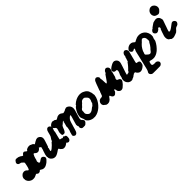

<svg xmlns="http://www.w3.org/2000/svg" viewBox="214 -2174 3888 3888"><g transform="rotate(-45 2158.0 -229.5)"><path d="M467 -474Q473 -474 484.5 -474Q496 -474 502 -473Q505 -473 509.5 -472Q514 -471 516.5 -470Q519 -469 519 -469Q518 -468 520.5 -466Q523 -464 525 -463Q526 -463 526.5 -462Q527 -461 529.5 -460Q532 -459 534 -458.5Q536 -458 536 -458H538Q540 -457 542.5 -456.5Q545 -456 545 -457Q545 -458 550 -455Q557 -451 564 -445Q569 -441 572 -439Q585 -427 597 -405Q604 -394 605 -387Q606 -384 607 -380Q610 -370 610 -352Q610 -335 607 -324Q602 -309 590 -294Q582 -284 570 -275Q560 -267 548 -263Q517 -252 489 -268Q477 -275 467 -284Q460 -293 453 -297Q450 -298 447 -298Q438 -298 429 -286Q418 -269 414 -254Q413 -253 411 -249Q403 -228 397 -205Q396 -200 394 -192Q392 -184 391 -178Q388 -163 386 -163Q384 -163 382 -156Q380 -152 378 -146.5Q376 -141 376 -136Q376 -126 377 -127V-126Q376 -122 378 -117L379 -116L380 -117Q381 -118 381 -116Q381 -116 381 -114Q381 -110 382 -104Q383 -91 389 -88Q395 -84 403 -84Q409 -84 417 -88Q421 -90 450 -110Q471 -125 485 -129Q495 -132 506 -130Q530 -125 547 -99Q553 -89 556 -81Q557 -77 556.5 -70Q556 -63 555 -59Q552 -46 539 -30Q514 -2 503 6Q500 9 497.5 11Q495 13 492 15Q489 17 485 20Q481 23 472 29Q444 48 418 56Q378 67 342 52Q329 47 306 31Q302 28 299.5 27Q297 26 294 27Q290 28 282 37Q272 47 266 50Q264 51 259 52Q254 53 250 54Q246 55 237 54.5Q228 54 227 55Q225 57 216 51Q207 45 199 37Q190 29 186 28.5Q182 28 168 35Q147 47 140 49Q121 58 99 61Q81 63 67 61.5Q53 60 41 58Q38 57 30 54Q-11 39 -38 2Q-46 -10 -53 -27Q-59 -42 -58 -45L-57 -44Q-57 -42 -57 -42Q-55 -42 -55 -51Q-56 -61 -59 -66Q-60 -69 -60 -73Q-60 -95 -50 -117Q-42 -134 -26 -149.5Q-10 -165 6 -173Q20 -179 39 -180Q48 -181 62 -178Q71 -176 79 -172Q93 -166 110 -148Q121 -137 124 -135Q130 -133 135 -135Q145 -138 154 -166Q158 -175 160 -183Q162 -191 163 -196Q168 -212 173 -236Q177 -258 177 -273L178 -274Q179 -266 176 -252Q176 -250 177 -250Q178 -250 179 -257Q180 -261 180 -266Q181 -271 181 -280.5Q181 -290 180 -294Q179 -299 179 -300L180 -299L181 -297L180 -301Q180 -303 179.5 -305Q179 -307 178 -308Q177 -309 176 -309Q176 -312 171 -314Q169 -314 168.5 -313Q168 -312 167 -313Q165 -316 154 -327Q143 -338 138 -342Q127 -350 110 -352Q93 -354 84 -359Q78 -362 70.5 -367.5Q63 -373 63 -375Q63 -376 60.5 -380Q58 -384 58 -384.5Q58 -385 57 -389Q53 -398 54 -401Q54 -403 53.5 -405.5Q53 -408 53.5 -408Q54 -408 54 -411Q55 -417 55.5 -417Q56 -417 56 -418Q56 -419 59 -426Q60 -428 60.5 -429Q61 -430 61.5 -430Q62 -430 62 -431Q62 -432 66 -436Q72 -442 72 -445Q72 -445 72 -446L73 -447Q74 -448 74 -449Q74 -450 75 -450Q75 -450 76 -451V-452L77 -453L78 -454L79 -455Q80 -456 81 -457Q81 -458 82 -458Q86 -460 85 -461L86 -462L92 -465Q92 -466 93 -466Q93 -466 95 -467Q97 -467 99 -468.5Q101 -470 100 -471L99 -472L103 -473Q113 -474 127 -473Q170 -472 209 -450Q221 -443 227 -438Q229 -436 234 -432Q257 -416 264 -421Q265 -422 271 -431Q286 -452 303 -460Q312 -464 322 -464Q333 -464 332 -462Q331 -462 332.5 -461Q334 -460 340 -457Q352 -451 364 -439Q373 -430 376 -429Q381 -426 384 -428Q385 -429 386 -429Q386 -429 389.5 -431Q393 -433 392.5 -434Q392 -435 394 -436Q398 -439 397 -441Q397 -441 399 -443Q404 -446 403 -449Q403 -450 403 -450Q405 -452 420 -460Q443 -471 467 -474Z M1016 -472Q1037 -475 1057 -459Q1074 -444 1080 -426Q1085 -411 1078 -381Q1076 -373 1071 -366Q1070 -363 1068 -357.5Q1066 -352 1064 -349Q1059 -339 1059 -330Q1059 -327 1058 -322Q1056 -312 1058 -310Q1060 -308 1056 -294Q1054 -287 1051.5 -277Q1049 -267 1044 -248.5Q1039 -230 1036.5 -219Q1034 -208 1031.5 -199.5Q1029 -191 1028 -185Q1027 -179 1025.5 -174Q1024 -169 1022.5 -163.5Q1021 -158 1020 -152Q1015 -135 1017 -129Q1018 -126 1022 -124Q1031 -119 1044.5 -118.5Q1058 -118 1068 -113Q1072 -111 1072 -111Q1069 -111 1077 -105Q1078 -104 1078 -103.5Q1078 -103 1081 -101Q1086 -94 1089 -87Q1090 -84 1090.5 -79Q1091 -74 1092 -71Q1095 -60 1096 -55Q1096 -50 1094 -39Q1092 -29 1085 -18Q1082 -15 1081 -13.5Q1080 -12 1077 -8Q1073 -3 1073 1Q1073 2 1066 9.5Q1059 17 1054 20Q1050 22 1044 27Q1020 45 1001 52Q988 57 976 58Q964 60 952 59Q943 58 933.5 54.5Q924 51 913 43Q900 33 887 18Q883 13 876 0Q872 -8 870 -10Q868 -12 864 -12Q857 -12 850 -10Q840 -7 828 3Q825 5 822 7Q819 9 816 12Q805 19 794 26Q791 28 781 34Q750 52 727 58Q703 63 683 59Q671 57 662 54Q648 49 635 39Q623 30 613 19Q603 7 598 -4Q592 -16 589 -27Q589 -29 590 -30Q591 -33 590 -41Q589 -52 588 -53Q587 -55 586.5 -54Q586 -53 585 -55Q585 -56 585 -63.5Q585 -71 586 -77Q588 -96 593 -118Q600 -143 610 -172Q612 -180 614.5 -186.5Q617 -193 620 -204L625 -214Q625 -212 627 -214Q628 -215 628 -217.5Q628 -220 627 -220.5Q626 -221 631 -236Q642 -269 642 -276Q642 -283 635 -289Q627 -297 621 -298Q619 -298 620 -299Q621 -300 620 -301Q618 -303 613 -303Q612 -303 612 -303.5Q612 -304 609 -305Q599 -308 592 -318Q590 -320 589.5 -321Q589 -322 589 -322.5Q589 -323 588 -324Q587 -325 587 -326Q585 -331 579 -338Q574 -342 574 -342.5Q574 -343 573 -346Q568 -352 567 -359Q567 -363 566 -363L567 -378Q568 -381 567.5 -381.5Q567 -382 568 -384Q569 -386 570 -388Q571 -390 570 -390.5Q569 -391 575 -397Q587 -410 601 -420.5Q615 -431 643 -446Q672 -463 685.5 -466.5Q699 -470 714 -470Q725 -470 728 -469Q756 -462 778 -437Q786 -428 790 -419Q795 -411 797 -400Q802 -375 795 -347Q790 -328 787 -320Q785 -314 782.5 -305Q780 -296 775 -282Q770 -267 761 -238Q759 -234 758 -229Q753 -216 748 -200Q747 -195 745.5 -193Q744 -191 744 -190Q744 -189 743 -190Q742 -191 738 -186Q737 -183 736 -183Q733 -179 733 -173Q733 -169 732.5 -168.5Q732 -168 732.5 -165.5Q733 -163 734 -163Q735 -163 734.5 -162Q734 -161 733.5 -158Q733 -155 727 -137Q718 -109 718 -101Q717 -94 721 -92Q723 -91 729.5 -91Q736 -91 740 -92Q749 -96 768 -111Q822 -154 865 -208L867 -210L868 -209Q869 -207 871 -208Q873 -209 874.5 -210.5Q876 -212 876.5 -211.5Q877 -211 879 -212.5Q881 -214 882.5 -216.5Q884 -219 885 -220.5Q886 -222 885 -222Q884 -223 886 -225Q887 -226 887.5 -228.5Q888 -231 886 -232L885 -233L891 -241Q915 -274 927 -297Q932 -307 937 -323Q946 -355 949 -367Q949 -370 951 -377Q953 -384 957 -398Q962 -420 967 -430Q974 -443 981 -450Q983 -453 983 -453Q983 -456 995 -464Q1006 -471 1016 -472Z M1106 -120 1107 -122 1108 -120Q1109 -119 1109 -119Q1109 -117 1112 -117Q1112 -117 1112 -118L1116 -113Q1120 -108 1122 -107Q1124 -106 1132 -104Q1144 -101 1152 -96Q1157 -94 1157 -93Q1157 -92 1159.5 -89.5Q1162 -87 1164 -79Q1165 -77 1166 -71.5Q1167 -66 1167 -65Q1168 -55 1167 -42Q1166 -25 1164 -16Q1163 -11 1163 -9.5Q1163 -8 1161 -3.5Q1159 1 1159 3Q1157 11 1146 22Q1138 29 1130 33Q1116 40 1105 38Q1087 36 1070 19Q1061 10 1056 0Q1047 -18 1053 -45Q1056 -53 1062 -73H1063V-72L1065 -73Q1066 -75 1068 -81Q1069 -81 1069 -81L1072 -87L1073 -89L1076 -92Q1076 -93 1076 -93L1078 -96Q1078 -97 1079 -97Q1080 -97 1080 -97.5Q1080 -98 1081 -99Q1082 -100 1082 -101L1084 -104Q1085 -104 1085 -104.5Q1085 -105 1085 -105.5Q1085 -106 1086 -106Q1086 -106 1086 -107Q1086 -107 1086.5 -107.5Q1087 -108 1087 -108Q1088 -107 1088 -109L1089 -110L1090 -111Q1091 -111 1091.5 -112Q1092 -113 1093 -112.5Q1094 -112 1094 -113Q1094 -114 1095 -114Q1096 -114 1096.5 -115Q1097 -116 1097 -116Q1099 -114 1100 -118Q1100 -119 1101 -118Q1102 -117 1102 -119Q1102 -120 1102.5 -120Q1103 -120 1103 -119Q1105 -117 1106 -120ZM1341 -493Q1345 -494 1354 -494Q1363 -494 1367 -494Q1384 -492 1396 -486Q1413 -478 1427 -466Q1438 -456 1442 -454Q1446 -453 1450 -453Q1454 -453 1457 -455L1461 -457L1462 -456Q1464 -454 1469 -457Q1471 -459 1472 -458Q1472 -457 1477 -460Q1479 -461 1479.5 -460.5Q1480 -460 1481.5 -461Q1483 -462 1484 -462Q1485 -462 1487 -463L1488 -464Q1488 -463 1489 -463.5Q1490 -464 1493 -465Q1502 -466 1507 -471Q1508 -472 1508.5 -472Q1509 -472 1510.5 -473Q1512 -474 1514 -475.5Q1516 -477 1517.5 -478Q1519 -479 1519.5 -479Q1520 -479 1521.5 -480Q1523 -481 1526.5 -482Q1530 -483 1531 -483.5Q1532 -484 1535.5 -485Q1539 -486 1540 -486.5Q1541 -487 1542 -487Q1549 -488 1549 -489Q1549 -490 1551 -490Q1559 -490 1560 -493Q1561 -495 1577 -491Q1603 -485 1626 -462Q1640 -448 1648 -432Q1654 -421 1657 -409Q1661 -394 1661 -377Q1661 -360 1658 -348Q1654 -326 1650 -314.5Q1646 -303 1643 -292Q1642 -286 1639 -279Q1634 -264 1631 -249Q1628 -240 1626 -234Q1624 -228 1619.5 -212.5Q1615 -197 1613.5 -191.5Q1612 -186 1608.5 -173.5Q1605 -161 1603 -154Q1598 -137 1598 -128Q1598 -123 1600.5 -112.5Q1603 -102 1603 -101Q1606 -97 1617 -86Q1624 -79 1628 -75Q1648 -51 1642 -28Q1638 -16 1628 -3Q1617 11 1599 25Q1584 35 1578 35Q1576 34 1571 35Q1565 36 1544 36Q1543 36 1537.5 36Q1532 36 1527 35.5Q1522 35 1520 35H1519Q1519 36 1510 33L1505 32L1506 33L1507 34L1505 33Q1496 29 1488 21L1485 18Q1487 19 1486.5 18Q1486 17 1484 15Q1478 7 1477 5Q1477 4 1475 0.5Q1473 -3 1473.5 -3Q1474 -3 1473 -5.5Q1472 -8 1472 -10Q1471 -12 1471 -18.5Q1471 -25 1471.5 -25.5Q1472 -26 1471.5 -27.5Q1471 -29 1471.5 -29Q1472 -29 1472 -30L1473 -32Q1473 -32 1473.5 -33Q1474 -34 1474 -34.5Q1474 -35 1474.5 -35Q1475 -35 1475 -36.5Q1475 -38 1476 -38Q1477 -39 1476.5 -42.5Q1476 -46 1475 -46Q1474 -46 1474 -47Q1474 -48 1473 -48Q1472 -50 1470 -53Q1469 -55 1469 -55Q1469 -55 1469 -56.5Q1469 -58 1468 -59Q1467 -60 1466.5 -63Q1466 -66 1465 -69.5Q1464 -73 1464 -77Q1464 -81 1463.5 -81Q1463 -81 1463 -83Q1464 -88 1463 -89Q1462 -89 1463 -91Q1465 -98 1461 -98Q1460 -98 1460 -98Q1460 -100 1465 -115Q1466 -118 1468 -125Q1470 -135 1477 -160Q1482 -174 1483.5 -180Q1485 -186 1488 -196Q1495 -220 1503 -247Q1505 -256 1510 -271Q1521 -311 1521 -316Q1521 -319 1519.5 -320Q1518 -321 1515 -321Q1494 -319 1467 -289Q1447 -267 1439 -251Q1431 -235 1423 -207Q1421 -202 1417.5 -189Q1414 -176 1411 -165Q1408 -154 1405.5 -147.5Q1403 -141 1402.5 -137.5Q1402 -134 1399.5 -127.5Q1397 -121 1396 -116Q1392 -101 1388 -89Q1386 -83 1385 -79Q1384 -75 1382.5 -69.5Q1381 -64 1379 -57Q1367 -16 1362 -7Q1350 20 1331 31Q1319 38 1308 39Q1291 39 1277 29Q1265 20 1258 11Q1256 7 1256.5 6.5Q1257 6 1256 3.5Q1255 1 1254.5 -0.5Q1254 -2 1254 -3Q1255 -4 1254 -9Q1253 -11 1253.5 -11Q1254 -11 1254 -13Q1254 -21 1258 -30Q1261 -36 1261 -40Q1261 -45 1271 -78Q1274 -89 1277 -94Q1277 -95 1277.5 -96.5Q1278 -98 1279 -99Q1280 -101 1282 -106Q1283 -109 1284 -110Q1285 -111 1285 -112Q1285 -113 1286 -114Q1288 -116 1289 -124Q1289 -130 1290 -134Q1291 -138 1291.5 -142.5Q1292 -147 1293.5 -153.5Q1295 -160 1296.5 -165Q1298 -170 1298.5 -172.5Q1299 -175 1299 -183Q1299 -191 1299.5 -192Q1300 -193 1299.5 -193.5Q1299 -194 1299.5 -195.5Q1300 -197 1300 -199.5Q1300 -202 1299.5 -202.5Q1299 -203 1299 -205Q1301 -210 1299 -213L1298 -214L1301 -228Q1305 -241 1307 -246Q1315 -275 1321 -297Q1326 -315 1325 -320Q1325 -323 1323 -323Q1318 -323 1306 -318Q1299 -314 1288 -306Q1285 -303 1285 -304Q1301 -322 1326 -325Q1335 -327 1336 -333Q1336 -335 1337 -335Q1339 -335 1338 -339Q1338 -341 1337 -341Q1337 -342 1336 -343Q1333 -345 1326 -341Q1321 -339 1319 -338Q1311 -337 1307 -332L1306 -330H1307L1309 -331Q1309 -330 1306.5 -328Q1304 -326 1302 -324Q1297 -318 1276 -301Q1274 -300 1272 -297L1270 -296Q1271 -299 1267 -295Q1264 -293 1262 -291.5Q1260 -290 1258.5 -288Q1257 -286 1253 -282Q1245 -272 1242 -263Q1241 -259 1238 -253.5Q1235 -248 1232.5 -241Q1230 -234 1228.5 -231Q1227 -228 1225.5 -222.5Q1224 -217 1219.5 -208.5Q1215 -200 1213.5 -196Q1212 -192 1209.5 -188Q1207 -184 1207 -184Q1207 -182 1199 -171Q1195 -167 1193 -164Q1191 -161 1187.5 -158Q1184 -155 1183 -153.5Q1182 -152 1179.5 -151Q1177 -150 1175 -149Q1172 -146 1158 -146Q1148 -146 1142 -147Q1122 -149 1123 -152Q1123 -152 1121 -153.5Q1119 -155 1118 -156Q1117 -156 1117.5 -157Q1118 -158 1117 -159.5Q1116 -161 1115.5 -161Q1115 -161 1115.5 -162Q1116 -163 1115 -164Q1114 -165 1114 -166Q1115 -168 1114 -169Q1113 -170 1113 -171Q1113 -172 1112 -175.5Q1111 -179 1111 -181Q1111 -183 1111 -194.5Q1111 -206 1111 -209.5Q1111 -213 1111.5 -217.5Q1112 -222 1112 -225Q1113 -230 1111 -232Q1111 -233 1113 -241Q1119 -260 1128 -290Q1136 -316 1136 -323Q1136 -329 1132 -335Q1129 -340 1126 -347Q1124 -353 1108 -363Q1096 -371 1087 -385Q1068 -410 1082 -436Q1090 -453 1116 -471Q1140 -487 1166 -490Q1170 -490 1172 -490Q1176 -487 1184 -486Q1194 -485 1198 -483Q1202 -482 1202.5 -482Q1203 -482 1204.5 -481.5Q1206 -481 1209.5 -480.5Q1213 -480 1213.5 -480.5Q1214 -481 1219 -479Q1225 -475 1238.5 -464Q1252 -453 1260 -456Q1266 -457 1282 -468Q1301 -481 1316 -487Q1329 -492 1341 -493Z M1936 -488Q1942 -488 1943.5 -488Q1945 -488 1957 -487.5Q1969 -487 1972 -486.5Q1975 -486 1980 -486Q2004 -483 2028 -473Q2053 -463 2071 -450Q2092 -435 2106 -418Q2120 -400 2124 -392Q2126 -388 2125 -385Q2125 -380 2129 -372Q2137 -357 2142 -337Q2146 -318 2146 -306Q2146 -297 2146.5 -294Q2147 -291 2148 -288Q2149 -281 2151 -280Q2153 -280 2151 -263Q2146 -209 2118 -154Q2110 -136 2105 -130Q2104 -129 2102 -127Q2098 -126 2098 -121Q2097 -118 2096 -116Q2093 -111 2084 -98Q2081 -93 2078 -90Q2072 -81 2058 -65Q2038 -42 2024 -30Q2020 -26 2016 -23Q2001 -10 1985 1Q1966 14 1945 25Q1927 34 1904 42Q1884 49 1867 51Q1853 53 1844 54Q1821 55 1820 52Q1818 50 1814 51.5Q1810 53 1803 53Q1769 49 1736 33Q1712 21 1696 7Q1692 3 1689 0Q1679 -8 1671 -20Q1662 -32 1663 -31Q1663 -31 1664 -31L1662 -38Q1660 -42 1661 -42Q1662 -42 1660 -47Q1658 -51 1658.5 -51Q1659 -51 1658 -53Q1657 -55 1657 -56Q1657 -57 1657 -59Q1656 -61 1656 -67Q1656 -72 1653 -78Q1651 -81 1649 -87.5Q1647 -94 1643.5 -101.5Q1640 -109 1640 -109.5Q1640 -110 1639 -112Q1636 -119 1635 -123Q1634 -127 1633 -129Q1632 -131 1631 -136Q1630 -142 1628 -145Q1627 -146 1627 -158Q1628 -192 1639 -230Q1660 -298 1712 -361Q1718 -367 1718 -367Q1721 -364 1726 -370Q1727 -372 1727.5 -371.5Q1728 -371 1730 -372Q1735 -375 1735 -376Q1735 -377 1737 -379Q1741 -383 1739 -383L1740 -385Q1742 -388 1743 -391Q1743 -392 1741.5 -392Q1740 -392 1745 -397Q1787 -437 1834 -460Q1866 -475 1901 -483Q1919 -487 1936 -488ZM1953 -375Q1951 -376 1949.5 -375.5Q1948 -375 1939 -375Q1916 -374 1907 -371Q1899 -369 1886 -359Q1880 -354 1874 -347Q1873 -346 1870 -343Q1867 -340 1866 -337Q1865 -332 1855 -324Q1849 -320 1835 -307Q1823 -295 1805 -274Q1801 -269 1797.5 -266Q1794 -263 1792.5 -260.5Q1791 -258 1791 -258Q1791 -258 1791.5 -260.5Q1792 -263 1791 -263Q1788 -263 1782 -255L1778 -253Q1777 -251 1774 -248Q1759 -234 1758 -231Q1757 -230 1755.5 -224Q1754 -218 1754 -215Q1752 -208 1752 -198Q1751 -190 1753 -189Q1754 -189 1753.5 -187.5Q1753 -186 1753 -184.5Q1753 -183 1752 -178Q1749 -165 1749 -152Q1749 -137 1755 -124Q1758 -116 1766 -107Q1780 -89 1797 -78Q1805 -73 1814 -70Q1820 -69 1828 -68Q1842 -68 1853 -71Q1893 -82 1938 -124L1946 -130H1948Q1954 -130 1957 -134Q1959 -137 1960 -137Q1961 -137 1963 -137Q1968 -140 1987 -165Q1993 -173 1994 -174Q1997 -175 2000 -179.5Q2003 -184 2003 -186Q2002 -187 2003 -188Q2006 -192 2005 -194Q2004 -194 2005 -195.5Q2006 -197 2006 -200Q2006 -203 2005 -203L2004 -204L2005 -207Q2013 -221 2018 -232Q2023 -244 2026 -254Q2031 -274 2030 -288Q2028 -307 2019 -320Q2006 -338 1988 -352Q1983 -356 1981 -360Q1979 -364 1973 -367Q1969 -369 1969 -369Q1966 -373 1953 -375Z M2411 -492Q2415 -492 2415.5 -492Q2416 -492 2420 -492Q2429 -491 2438 -486Q2452 -479 2464 -462Q2472 -451 2474 -441V-431L2472 -425Q2472 -423 2471 -419Q2469 -412 2470 -405Q2471 -400 2471.5 -398.5Q2472 -397 2472.5 -396Q2473 -395 2473 -392Q2474 -384 2477 -384Q2478 -383 2478 -358Q2480 -266 2483 -262Q2486 -259 2492 -261Q2495 -263 2499 -264Q2506 -267 2513.5 -276Q2521 -285 2542 -316L2604 -406Q2608 -405 2611 -410Q2613 -412 2614 -412Q2616 -412 2619 -416Q2620 -417 2620 -417Q2621 -417 2624.5 -421.5Q2628 -426 2629 -430Q2630 -432 2632 -436Q2636 -442 2635 -443Q2634 -443 2636 -445Q2638 -448 2638 -451Q2638 -451 2637 -451Q2636 -451 2641 -456Q2653 -470 2661 -476Q2671 -483 2681 -486Q2686 -488 2693.5 -488Q2701 -488 2704 -487Q2713 -485 2724 -477Q2737 -468 2746 -452Q2750 -445 2752 -436Q2754 -430 2753 -424Q2753 -415 2751 -407Q2750 -403 2749 -396Q2744 -375 2741 -368Q2741 -367 2739 -364Q2736 -360 2733 -354Q2729 -341 2733 -341Q2733 -340 2733 -339.5Q2733 -339 2732.5 -335.5Q2732 -332 2730.5 -327Q2729 -322 2727 -313Q2725 -304 2724 -301.5Q2723 -299 2721 -292Q2715 -264 2712 -257Q2711 -252 2706 -233Q2704 -227 2703 -225.5Q2702 -224 2702 -223V-222Q2701 -224 2697 -218Q2695 -215 2692 -209Q2686 -198 2685 -192Q2684 -188 2684.5 -179.5Q2685 -171 2685.5 -171Q2686 -171 2686 -166Q2687 -160 2689 -158Q2691 -156 2698 -154Q2704 -152 2705.5 -151Q2707 -150 2709 -149Q2723 -142 2725.5 -141.5Q2728 -141 2731 -138Q2738 -133 2739 -133Q2740 -133 2743 -130Q2749 -124 2754 -112.5Q2759 -101 2757 -87Q2754 -72 2739 -52Q2717 -23 2708 -13Q2684 13 2660 31Q2652 37 2643 42Q2632 48 2621 49Q2597 53 2577 42Q2562 33 2547 15Q2536 1 2533 -17L2532 -22Q2534 -21 2534 -23.5Q2534 -26 2532 -30Q2526 -44 2525 -56Q2524 -63 2522 -63Q2520 -63 2518 -60L2516 -59Q2516 -60 2516 -60Q2514 -60 2510 -57Q2508 -55 2507.5 -55Q2507 -55 2505 -52Q2501 -49 2500 -44Q2500 -43 2499 -39.5Q2498 -36 2498.5 -36Q2499 -36 2497.5 -33.5Q2496 -31 2496 -29V-27H2498H2499L2498 -26Q2497 -24 2495 -22Q2490 -14 2481 -5Q2478 -2 2476 0Q2467 11 2456 18Q2452 21 2449 22Q2446 23 2443 25Q2438 27 2431 28Q2423 30 2413 27Q2400 23 2389 13Q2382 6 2375 -4Q2370 -11 2365 -25Q2363 -32 2362 -34.5Q2361 -37 2359 -38Q2357 -39 2354 -37Q2352 -37 2347 -36Q2341 -35 2338 -33Q2336 -31 2331 -22Q2317 1 2303 15Q2291 28 2273 38Q2264 43 2244 49Q2233 52 2213 51Q2201 50 2189 46Q2172 41 2172 38Q2173 36 2168 32Q2166 31 2166 30Q2167 28 2157 23Q2152 21 2148 17Q2141 10 2138 10Q2135 10 2125 -9Q2118 -23 2117 -41Q2115 -73 2136 -98Q2150 -115 2164 -122Q2180 -131 2210 -132Q2214 -132 2214 -131Q2214 -129 2217 -130Q2219 -131 2219 -132Q2219 -133 2224.5 -135Q2230 -137 2234 -138Q2240 -140 2244 -144Q2248 -151 2252 -164Q2259 -182 2264 -195Q2265 -200 2268 -207Q2276 -230 2278 -235Q2279 -236 2280 -235Q2281 -234 2282 -235Q2284 -236 2286 -244Q2288 -247 2287.5 -249Q2287 -251 2286 -251.5Q2285 -252 2287.5 -260Q2290 -268 2292 -274Q2298 -287 2302 -300Q2309 -321 2317 -341Q2320 -348 2322.5 -355Q2325 -362 2326.5 -367Q2328 -372 2329 -374Q2330 -376 2332.5 -383Q2335 -390 2338 -398Q2354 -443 2363 -457Q2378 -479 2396 -487Q2404 -491 2411 -492Z M2967 34H2968Q2968 34 2967 34ZM2969 33 2970 32Q2970 32 2969 33ZM3204 -472Q3217 -475 3230 -468Q3247 -460 3258 -445Q3262 -440 3262 -436Q3263 -433 3263 -431Q3265 -426 3267 -426Q3268 -426 3269 -424Q3273 -415 3269 -395Q3266 -378 3262 -364Q3260 -359 3256.5 -343.5Q3253 -328 3248 -310Q3236 -262 3232 -249Q3230 -238 3228.5 -233Q3227 -228 3225.5 -222.5Q3224 -217 3222.5 -212Q3221 -207 3219.5 -200Q3218 -193 3214.5 -180.5Q3211 -168 3210.5 -164Q3210 -160 3208 -154Q3205 -140 3205 -134Q3205 -128 3207 -125Q3213 -122 3222 -120Q3227 -119 3235 -118Q3253 -117 3267 -107Q3270 -105 3274 -101.5Q3278 -98 3278 -97Q3277 -96 3281 -90L3282 -89Q3281 -89 3283 -86Q3285 -80 3285.5 -73Q3286 -66 3282 -54Q3280 -49 3280 -42Q3279 -32 3277 -27Q3274 -18 3270 -13Q3267 -8 3268 -8Q3271 -8 3256 7Q3244 19 3223 33Q3194 53 3171 57Q3150 61 3136 58Q3124 56 3118 53Q3094 43 3075 18Q3069 10 3064 -1Q3059 -12 3052 -12Q3049 -12 3047 -12Q3036 -10 3031 -8L3029 -7V-8Q3029 -10 3028 -10Q3024 -10 3020 -7H3019H3018Q3017 -6 3017 -6H3018H3019Q3019 -5 3000 8L2998 9L2999 8L3000 6L2998 7Q2996 8 2992.5 10.5Q2989 13 2987 15Q2985 17 2986 17V18Q2985 18 2982 20.5Q2979 23 2975 25.5Q2971 28 2969 29Q2960 35 2952 38Q2949 40 2947 41H2945V40Q2939 42 2929 47Q2927 48 2925.5 49Q2924 50 2920 52Q2916 54 2916 55Q2914 59 2896 60Q2864 63 2835 47Q2826 42 2821 38Q2819 36 2813 31Q2799 18 2790 3Q2776 -21 2773 -51Q2772 -71 2775 -91Q2778 -106 2779 -106Q2782 -106 2784 -113Q2786 -117 2786 -117Q2787 -117 2788 -123Q2788 -127 2793 -142Q2799 -161 2799 -167Q2800 -184 2809 -199Q2813 -205 2816 -213Q2819 -221 2820 -222Q2822 -225 2829 -244Q2835 -264 2834 -266Q2834 -267 2835 -271Q2837 -278 2835 -284Q2833 -288 2832 -294.5Q2831 -301 2831 -303Q2830 -305 2825 -305Q2822 -305 2822 -305.5Q2822 -306 2817 -306Q2815 -306 2809.5 -307Q2804 -308 2797.5 -308Q2791 -308 2787 -309Q2776 -311 2773 -314Q2767 -319 2765 -318Q2764 -318 2760 -322.5Q2756 -327 2754 -330Q2748 -339 2745 -349Q2744 -353 2745 -359Q2745 -370 2750 -380Q2756 -392 2775 -409Q2797 -428 2836 -449Q2873 -469 2896 -470Q2921 -471 2939 -460Q2959 -448 2971 -431Q2984 -413 2986 -393Q2987 -388 2987 -377.5Q2987 -367 2986 -361Q2985 -350 2980 -335Q2979 -331 2977 -326Q2975 -320 2962 -278Q2941 -216 2938 -206Q2936 -201 2934.5 -195.5Q2933 -190 2930.5 -183Q2928 -176 2926 -170Q2924 -164 2921.5 -157Q2919 -150 2917.5 -144Q2916 -138 2914 -133Q2908 -118 2906 -105Q2903 -95 2908 -92Q2913 -90 2921 -91Q2929 -92 2938 -97L2941 -100V-98Q2940 -96 2942 -96Q2945 -95 2948 -97Q2950 -99 2950 -98.5Q2950 -98 2951 -98Q2954 -99 2957 -101Q2958 -102 2958.5 -101.5Q2959 -101 2961 -102.5Q2963 -104 2965.5 -106.5Q2968 -109 2969 -110Q2970 -112 2971 -113Q2976 -117 2975 -119Q2975 -119 2977 -121Q2981 -125 2980 -129L2979 -131L2987 -138Q2995 -145 3009 -159Q3045 -195 3074 -234Q3092 -258 3093 -261Q3093 -261 3095 -262Q3099 -262 3101 -264Q3103 -266 3104 -268Q3105 -270 3106 -270Q3108 -270 3110 -274Q3111 -276 3110.5 -277Q3110 -278 3112 -280Q3115 -286 3113 -291Q3113 -293 3115 -297Q3119 -306 3123 -319Q3126 -327 3128 -333Q3134 -356 3136 -365Q3136 -367 3138 -368Q3142 -370 3144 -377Q3145 -381 3146 -381Q3148 -382 3148 -387L3147 -389Q3147 -388 3147 -391Q3148 -393 3148 -395.5Q3148 -398 3148 -399.5Q3148 -401 3148 -401Q3148 -401 3146 -400L3145 -399L3147 -405Q3152 -427 3162 -441Q3180 -468 3204 -472Z M3631 -489Q3643 -490 3655 -489Q3659 -489 3659 -488H3663Q3663 -489 3675 -487Q3718 -479 3749 -455Q3769 -440 3787 -418Q3798 -404 3808 -381Q3818 -358 3822 -338Q3824 -321 3825 -304Q3826 -285 3824 -273Q3824 -268 3821 -262.5Q3818 -257 3817 -252.5Q3816 -248 3814.5 -245.5Q3813 -243 3812 -239Q3811 -235 3808.5 -229.5Q3806 -224 3805 -218Q3804 -205 3802 -198Q3800 -194 3800 -188V-182L3797 -174Q3793 -167 3792 -162Q3786 -149 3772 -125Q3762 -109 3742 -81Q3728 -61 3704 -37Q3686 -18 3673 -7Q3671 -6 3667 -2Q3653 10 3631 23Q3597 43 3572 48Q3567 49 3561.5 50.5Q3556 52 3553.5 52.5Q3551 53 3543 54Q3535 55 3520 55Q3498 55 3483 52Q3469 49 3457 45Q3443 40 3436 40Q3422 40 3418 42Q3412 45 3404 79Q3399 100 3399 107Q3399 115 3405 121Q3408 125 3411 130Q3414 136 3418 138Q3424 140 3447 141Q3466 141 3466 142Q3466 143 3468.5 144Q3471 145 3475 145Q3481 144 3481 142V141H3491Q3514 142 3532 154Q3544 163 3551 174Q3560 186 3560 200Q3561 210 3556 221Q3547 238 3528 251Q3516 259 3501 261Q3495 262 3398 262Q3301 262 3295 261Q3273 259 3254 239Q3246 231 3241 221Q3236 211 3236 201Q3236 181 3253 159Q3259 151 3263 137Q3265 128 3267.5 121Q3270 114 3271 108.5Q3272 103 3273 100Q3274 97 3276 89.5Q3278 82 3281 68Q3284 54 3287 42.5Q3290 31 3290.5 28.5Q3291 26 3293 18.5Q3295 11 3298.5 -3.5Q3302 -18 3303.5 -25.5Q3305 -33 3306.5 -33Q3308 -33 3308 -35Q3308 -37 3307 -38Q3307 -39 3307 -41Q3308 -44 3314 -71Q3316 -77 3320 -95Q3324 -111 3324 -113Q3324 -115 3326 -121Q3328 -131 3343 -191Q3343 -193 3344 -196Q3345 -199 3345.5 -202.5Q3346 -206 3347 -208Q3349 -218 3349.5 -221Q3350 -224 3352 -231Q3362 -269 3368 -299Q3370 -308 3371 -309Q3376 -312 3377 -320Q3378 -322 3378 -322Q3381 -322 3382 -329Q3382 -331 3382 -331Q3385 -331 3385 -335Q3385 -336 3385.5 -336Q3386 -336 3386 -339Q3387 -342 3387 -350Q3387 -358 3386 -360Q3384 -363 3379 -363Q3375 -363 3370 -359Q3355 -347 3343 -345Q3339 -344 3335.5 -343Q3332 -342 3329 -342.5Q3326 -343 3321.5 -343Q3317 -343 3313 -345Q3301 -351 3291 -364Q3281 -376 3278 -388Q3277 -392 3277.5 -398.5Q3278 -405 3279 -409Q3284 -428 3309 -451Q3323 -464 3342 -473Q3355 -480 3367 -483Q3378 -486 3391 -486Q3408 -487 3410 -485Q3411 -485 3410 -484.5Q3409 -484 3409.5 -483Q3410 -482 3412.5 -482Q3415 -482 3415.5 -483Q3416 -484 3421 -483Q3436 -480 3453 -469Q3460 -464 3474 -452Q3485 -441 3491 -440Q3494 -440 3499 -441Q3507 -444 3518 -451Q3524 -455 3532 -459Q3582 -487 3631 -489ZM3620 -379Q3607 -370 3599 -361Q3594 -356 3593 -354Q3592 -352 3592.5 -351Q3593 -350 3586 -345Q3566 -329 3555 -317Q3539 -302 3530 -290Q3527 -286 3524 -283Q3511 -267 3497 -243Q3481 -217 3477 -205Q3476 -202 3473 -196Q3465 -178 3463 -162Q3461 -156 3459 -153.5Q3457 -151 3455 -143Q3452 -133 3453 -128Q3454 -121 3457 -118Q3458 -117 3459 -114.5Q3460 -112 3461 -111Q3463 -108 3467 -108Q3468 -108 3474 -100Q3491 -81 3503 -74Q3509 -70 3514 -69Q3515 -68 3516 -67Q3517 -64 3522 -63Q3525 -63 3527 -62Q3530 -61 3544 -61Q3549 -61 3553 -63Q3565 -69 3569 -73Q3570 -74 3572 -76.5Q3574 -79 3574 -79.5Q3574 -80 3577 -81Q3582 -85 3582 -88Q3582 -89 3582 -89Q3589 -93 3591 -98Q3592 -100 3593 -103L3595 -107L3603 -115Q3617 -129 3628 -141Q3632 -146 3635 -150Q3647 -164 3661 -185Q3677 -209 3686 -230L3689 -236H3691Q3695 -236 3697 -243Q3698 -245 3699 -245Q3701 -245 3702 -251Q3703 -253 3703 -253Q3704 -253 3705.5 -258Q3707 -263 3706 -264Q3706 -264 3706 -265Q3707 -266 3707.5 -271Q3708 -276 3708 -278Q3707 -280 3707 -291Q3708 -309 3705 -316Q3705 -317 3705 -320.5Q3705 -324 3703.5 -328.5Q3702 -333 3702 -334.5Q3702 -336 3701.5 -338Q3701 -340 3700 -341Q3699 -347 3694 -355Q3687 -367 3679 -374Q3675 -377 3668.5 -380.5Q3662 -384 3660 -384.5Q3658 -385 3650.5 -388Q3643 -391 3639 -391.5Q3635 -392 3633 -390.5Q3631 -389 3628 -386Q3625 -383 3620 -379Z M4114 -476Q4114 -476 4116.5 -476Q4119 -476 4122.5 -475.5Q4126 -475 4128 -474Q4131 -474 4134 -473Q4142 -472 4152 -467Q4162 -462 4175 -449Q4182 -442 4184 -438Q4186 -434 4188.5 -430.5Q4191 -427 4193 -421Q4195 -415 4197 -411Q4202 -401 4203 -390Q4204 -384 4204.5 -381.5Q4205 -379 4205 -376Q4205 -370 4206.5 -370Q4208 -370 4206 -360Q4200 -341 4186 -301Q4182 -291 4172 -263Q4168 -252 4164.5 -240.5Q4161 -229 4158 -221Q4155 -213 4151.5 -203Q4148 -193 4147 -190.5Q4146 -188 4143.5 -181Q4141 -174 4137.5 -164.5Q4134 -155 4131 -144Q4123 -122 4123 -115.5Q4123 -109 4129.5 -104Q4136 -99 4141 -99Q4150 -99 4169 -109Q4200 -125 4234 -152Q4245 -161 4257 -170Q4267 -176 4268 -177.5Q4269 -179 4270 -178Q4271 -178 4273 -180Q4273 -182 4277 -185Q4281 -188 4287 -191.5Q4293 -195 4297 -196Q4312 -202 4326 -199Q4336 -197 4346 -190Q4361 -179 4369 -165Q4376 -152 4376 -140Q4376 -125 4365 -109Q4357 -95 4351 -92Q4350 -90 4348 -88L4346 -87Q4346 -89 4342 -86Q4337 -82 4336.5 -82.5Q4336 -83 4331 -79Q4326 -76 4314 -72Q4306 -69 4302 -69Q4300 -69 4297 -68Q4291 -66 4280 -56Q4275 -52 4272 -50Q4262 -42 4256 -33Q4252 -28 4251 -26Q4244 -17 4235 -11Q4232 -9 4232.5 -8.5Q4233 -8 4227.5 -4Q4222 0 4222 0.5Q4222 1 4224 1L4222 3Q4218 5 4216 6Q4211 9 4199 14Q4193 16 4190 18Q4186 20 4166 27Q4158 30 4139 36Q4119 43 4097 43Q4079 43 4064 38Q4054 35 4054 33Q4054 31 4049 28L4047 26Q4047 25 4044 23Q4041 21 4040 19Q4035 15 4033 15Q4033 15 4030 13Q4027 11 4025 9.5Q4023 8 4019 6Q4015 2 4012 1Q4009 0 4001 -13Q3992 -28 3989 -44Q3986 -58 3987 -75Q3987 -90 3988 -95Q3990 -106 3994 -122Q4004 -157 4012 -176Q4013 -179 4016 -189Q4023 -208 4030 -228Q4037 -247 4042 -260Q4042 -262 4043 -261.5Q4044 -261 4046 -263Q4048 -265 4048.5 -267Q4049 -269 4050 -268Q4051 -268 4053.5 -274.5Q4056 -281 4055 -283Q4054 -284 4055 -286Q4057 -292 4054 -298Q4051 -303 4050 -304.5Q4049 -306 4046 -311Q4044 -316 4039 -316Q4037 -316 4035 -316Q4027 -316 4020 -311Q4013 -307 4014 -305Q4014 -305 4011.5 -302.5Q4009 -300 4009 -299.5Q4009 -299 4007 -297Q4002 -292 4003 -291Q4004 -291 4004.5 -290.5Q4005 -290 4003.5 -289.5Q4002 -289 4000 -287Q3991 -279 3969 -268Q3947 -257 3928 -262Q3919 -265 3911 -271Q3889 -286 3882 -307.5Q3875 -329 3890 -350Q3893 -355 3905 -367L3917 -378H3919Q3924 -379 3929 -383Q3932 -385 3933 -385Q3937 -385 3937 -388Q3937 -388 3940 -390Q3944 -393 3944 -398Q3944 -399 3970 -417Q4015 -448 4027 -456L4034 -460H4036Q4040 -458 4044 -461Q4047 -463 4048 -463Q4049 -462 4054 -465Q4056 -466 4056.5 -465.5Q4057 -465 4059 -466Q4061 -467 4062 -467Q4063 -467 4064.5 -467.5Q4066 -468 4067 -468.5Q4068 -469 4070.5 -469.5Q4073 -470 4077 -470Q4082 -471 4093 -473Q4098 -475 4105.5 -475Q4113 -475 4114 -476ZM4209 -721Q4222 -722 4235 -720Q4253 -717 4268 -707Q4281 -699 4293 -685.5Q4305 -672 4309 -660Q4320 -636 4318 -612Q4317 -594 4310 -579Q4306 -569 4305 -567Q4304 -566 4302 -564L4301 -563Q4301 -564 4300 -564Q4299 -564 4292 -554Q4287 -547 4278 -538Q4257 -518 4245 -513Q4241 -512 4234.5 -510Q4228 -508 4221 -508Q4212 -508 4186 -516Q4175 -518 4167 -524Q4155 -533 4152 -532Q4149 -531 4136 -547Q4129 -556 4125 -566Q4119 -577 4117 -589Q4113 -614 4118 -635Q4120 -643 4124 -653Q4133 -676 4154 -694Q4180 -717 4209 -721Z"/></g></svg>

Font: TT2020 Style B
Style: Italic
Weight: 400
Italic angle: -15°
Version: Version 0.2.000